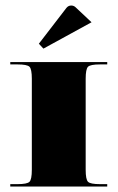

<svg xmlns="http://www.w3.org/2000/svg" viewBox="-20 -681 429 701"><path d="M314.2 -599.7 138.5 -503.5 121.9 -521.4 222.5 -652.1Q229.5 -660.8 239.9 -660.8Q249.1 -660.8 255.7 -654.7ZM17.5 -454.5H371.5V-445.8H345.3Q309.9 -445.8 301.4 -437.3Q292.8 -428.8 292.8 -393.4V-61.2Q292.8 -25.8 301.4 -17.3Q309.9 -8.7 345.3 -8.7H371.5V0H17.5V-8.7H43.7Q79.1 -8.7 87.6 -17.3Q96.2 -25.8 96.2 -61.2V-393.4Q96.2 -428.8 87.6 -437.3Q79.1 -445.8 43.7 -445.8H17.5Z"/></svg>

Font: Wabroye
Style: Medium
Weight: 500
Designer: gluk
Foundry: gluk
Version: Version 0.14